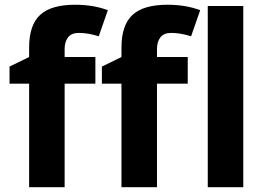

<svg xmlns="http://www.w3.org/2000/svg" viewBox="-20 -785 1118 805"><path d="M379.9 -434.1H251V0H102.1V-434.1H20V-505.9L102.1 -545.9V-585.9Q102.1 -679.2 147.9 -722.2Q193.8 -765.1 294.9 -765.1Q372.1 -765.1 432.1 -742.2L394 -632.8Q349.1 -647 311 -647Q279.3 -647 265.1 -628.2Q251 -609.4 251 -580.1V-545.9H379.9ZM767.1 -434.1H638.2V0H489.3V-434.1H407.2V-505.9L489.3 -545.9V-585.9Q489.3 -679.2 535.2 -722.2Q581.1 -765.1 682.1 -765.1Q759.3 -765.1 819.3 -742.2L781.2 -632.8Q736.3 -647 698.2 -647Q666.5 -647 652.3 -628.2Q638.2 -609.4 638.2 -580.1V-545.9H767.1ZM1000 0H851.1V-759.8H1000Z"/></svg>

Font: Samim FD
Style: Bold-FD
Weight: 700
Foundry: DejaVu fonts team - Redesigned by Saber Rastikerdar
Version: Version 4.0.1